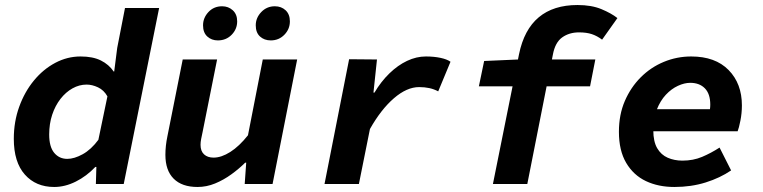

<svg xmlns="http://www.w3.org/2000/svg" viewBox="-20 -733 3040 765"><path d="M196 12Q123 12 79 -37.5Q35 -87 35 -180Q35 -248 56.5 -307.5Q78 -367 115 -412Q152 -457 200 -482.5Q248 -508 301 -508Q350 -508 382 -492Q414 -476 433 -448H435L447 -542L478 -701H614L473 0H362L364 -68H360Q325 -31 282 -9.5Q239 12 196 12ZM248 -100Q276 -100 309.5 -118.5Q343 -137 372 -176L408 -349Q394 -374 370.5 -385Q347 -396 325 -396Q296 -396 269 -381Q242 -366 221 -339Q200 -312 188 -276Q176 -240 176 -197Q176 -148 196 -124Q216 -100 248 -100Z M767 12Q705 12 672 -21Q639 -54 639 -116Q639 -134 641 -152.5Q643 -171 647 -190L708 -496H845L787 -206Q784 -192 781.5 -179.5Q779 -167 779 -156Q779 -131 793 -118Q807 -105 831 -105Q862 -105 897.5 -127.5Q933 -150 968 -194L1027 -496H1164L1066 0H955L961 -85H957Q933 -61 902 -38.5Q871 -16 837 -2Q803 12 767 12ZM848 -572Q823 -572 806 -587.5Q789 -603 789 -632Q789 -662 810.5 -685Q832 -708 865 -708Q890 -708 907.5 -692Q925 -676 925 -648Q925 -617 903 -594.5Q881 -572 848 -572ZM1059 -572Q1033 -572 1016 -587.5Q999 -603 999 -632Q999 -662 1021 -685Q1043 -708 1075 -708Q1101 -708 1118 -692Q1135 -676 1135 -648Q1135 -617 1113 -594.5Q1091 -572 1059 -572Z M1273 0 1371 -497 1482 -496 1468 -364H1472Q1498 -408 1531.5 -440.5Q1565 -473 1602 -490.5Q1639 -508 1677 -508Q1709 -508 1735 -502.5Q1761 -497 1775 -487L1726 -369Q1709 -378 1690.5 -382Q1672 -386 1650 -386Q1601 -386 1549.5 -341.5Q1498 -297 1454 -219L1410 0Z M1944 0 2048 -517Q2068 -615 2126.5 -664Q2185 -713 2281 -713Q2337 -713 2376.5 -696.5Q2416 -680 2440 -661L2379 -575Q2359 -590 2338 -597Q2317 -604 2287 -604Q2248 -604 2220 -584Q2192 -564 2183 -516L2081 0ZM1888 -389 1909 -490 2045 -496H2352L2331 -389Z M2667 12Q2603 12 2553.5 -11.5Q2504 -35 2475 -84Q2446 -133 2446 -208Q2446 -276 2469.5 -330.5Q2493 -385 2533 -425Q2573 -465 2625 -486.5Q2677 -508 2734 -508Q2830 -508 2883 -454Q2936 -400 2936 -313Q2936 -282 2930 -252Q2924 -222 2919 -210H2549L2564 -298H2844L2804 -278Q2807 -286 2808.5 -296.5Q2810 -307 2810 -316Q2810 -359 2788.5 -381Q2767 -403 2730 -403Q2707 -403 2681 -391Q2655 -379 2633 -355.5Q2611 -332 2597 -296.5Q2583 -261 2583 -214Q2583 -169 2598.5 -142.5Q2614 -116 2640.5 -104.5Q2667 -93 2699 -93Q2742 -93 2777.5 -108Q2813 -123 2847 -145L2893 -54Q2849 -24 2791.5 -6Q2734 12 2667 12Z"/></svg>

Font: Source Code Pro ExtraLight
Style: Bold Italic
Weight: 700
Italic angle: -11°
Monospace: yes
Version: Version 1.016;hotconv 1.0.116;makeotfexe 2.5.65601